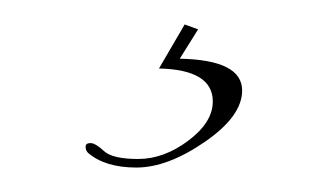

<svg xmlns="http://www.w3.org/2000/svg" viewBox="-20 -24 268 157"><path d="M131 -4 142 0 127 24Q178 25 178 50Q178 71 147.5 92Q117 113 91.5 113Q66 113 52 101Q50 99 50 96Q50 93 54 93Q58 93 65 99.5Q72 106 93 106Q114 106 134 91Q154 76 154 59Q154 33 110 32Z"/></svg>

Font: Herr Von Muellerhoff
Style: Regular
Weight: 400
Version: Version 1.000